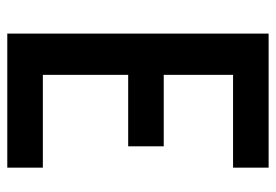

<svg xmlns="http://www.w3.org/2000/svg" viewBox="-138 -638 775 540"><g transform="rotate(90 250.0 -367.5)"><path d="M74 0H451V-100H190V-340H391V-440H190V-635H451V-735H74Z"/></g></svg>

Font: Iosevka SS09
Style: Bold
Weight: 700
Monospace: yes
Designer: Belleve Invis
Foundry: Belleve Invis
Version: Version 5.2.1; ttfautohint (v1.8.3)